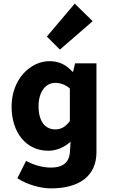

<svg xmlns="http://www.w3.org/2000/svg" viewBox="-20 -846 623 1061"><path d="M239 -644 311 -572 492 -729 393 -826ZM76 139C133 176 207 195 261 195C422 195 513 124 513 -5V-496H395L384 -450H380C343 -491 303 -508 253 -508C149 -508 44 -409 44 -257C44 -114 124 -13 247 -13C293 -13 337 -33 370 -63L366 -1C361 46 334 80 261 80C221 80 171 69 124 43ZM366 -177C340 -143 317 -131 285 -131C228 -131 193 -177 193 -259C193 -342 235 -388 284 -388C311 -388 340 -380 366 -357Z"/></svg>

Font: Cambridge Sans Bold
Style: Regular
Weight: 700
Version: Version 2.020;PS 002.020;hotconv 1.0.88;makeotf.lib2.5.64775